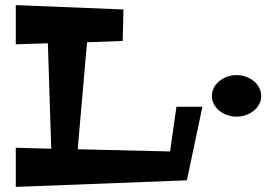

<svg xmlns="http://www.w3.org/2000/svg" viewBox="-20 -734 1084 754"><path d="M774.9 -314.9 713.9 -25.9 42 0V-153.8L181.2 -149.9L168 -564L42 -560.1V-713.9L464.8 -696.8L461.9 -573.2L321.8 -567.9L285.2 -147.9L647.9 -139.2L672.9 -314.9ZM1005.9 -356.9Q1005.9 -340.3 998.3 -325.7Q990.7 -311 977.5 -300Q964.4 -289.1 946.8 -282.5Q929.2 -275.9 908.7 -275.9Q888.7 -275.9 871.1 -282.5Q853.5 -289.1 840.3 -300Q827.1 -311 819.6 -325.7Q812 -340.3 812 -356.9Q812 -373.5 819.6 -388.7Q827.1 -403.8 840.3 -414.8Q853.5 -425.8 871.1 -432.4Q888.7 -439 908.7 -439Q929.2 -439 946.8 -432.4Q964.4 -425.8 977.5 -414.8Q990.7 -403.8 998.3 -388.7Q1005.9 -373.5 1005.9 -356.9Z"/></svg>

Font: Peralta
Style: Regular
Weight: 400
Designer: Astigmatic (AOETI)
Foundry: Astigmatic (AOETI)
Version: Version 1.000